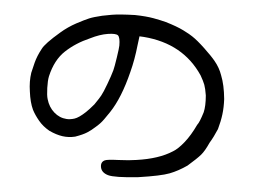

<svg xmlns="http://www.w3.org/2000/svg" viewBox="-51 -714 1101 837"><g transform="rotate(5 500.0 -295.5)"><path d="M506.8 -650.4Q555.7 -649.4 587.9 -643.6Q620.1 -637.7 642.6 -631.8Q692.4 -617.2 722.7 -602.1Q752.9 -586.9 763.7 -579.1Q786.1 -564.5 819.8 -532.7Q853.5 -501 870.1 -480.5Q892.6 -453.1 903.3 -421.9Q919.9 -380.9 925.8 -319.3Q927.7 -283.2 923.8 -252Q919.9 -220.7 910.2 -186.5Q895.5 -151.4 878.9 -124Q862.3 -86.9 846.7 -68.8Q831.1 -50.8 792 -16.6Q753.9 9.8 717.3 23.9Q680.7 38.1 581.1 52.7Q478.5 63.5 450.2 55.2Q421.9 46.9 417 24.4Q412.1 1 430.7 -7.8Q440.4 -12.7 490.2 -14.6Q538.1 -16.6 567.4 -21.5Q665 -35.2 723.6 -73.2Q745.1 -85.9 770.5 -117.7Q795.9 -149.4 818.4 -197.3Q828.1 -209 841.8 -253.9Q848.6 -281.2 844.7 -328.1Q839.8 -358.4 834 -374Q828.1 -389.6 814.5 -413.1Q726.6 -544.9 553.7 -558.6L534.2 -559.6L529.3 -521.5Q522.5 -456.1 507.8 -400.4Q479.5 -286.1 435.5 -219.7Q426.8 -207 412.6 -186.5Q398.4 -166 376 -147.5Q361.3 -133.8 343.8 -122.6Q326.2 -111.3 293 -99.6Q264.6 -92.8 237.3 -96.7Q210 -100.6 178.7 -115.2Q149.4 -131.8 130.4 -154.8Q111.3 -177.7 99.6 -200.2Q85 -231.4 79.1 -278.3Q72.3 -322.3 78.1 -360.4Q81.1 -375 88.9 -405.3Q96.7 -435.5 114.3 -467.8Q126 -492.2 188.5 -545.9Q218.8 -572.3 254.9 -591.8Q290 -610.4 308.6 -618.2Q327.1 -626 364.3 -634.8Q372.1 -636.7 405.3 -642.6Q438.5 -648.4 506.8 -650.4ZM440.4 -555.7Q430.7 -563.5 396 -558.1Q361.3 -552.7 320.3 -532.2Q259.8 -505.9 216.3 -465.3Q172.9 -424.8 156.2 -351.6Q152.3 -333 153.3 -300.3Q154.3 -267.6 159.2 -252Q168.9 -217.8 193.4 -196.3Q217.8 -174.8 249 -172.9Q264.6 -171.9 283.2 -177.7Q301.8 -183.6 330.1 -210Q343.8 -222.7 364.3 -247.1Q385.7 -278.3 390.6 -288.1Q398.4 -301.8 412.6 -339.8Q426.8 -377.9 433.6 -402.3Q437.5 -417 443.8 -459Q450.2 -501 450.2 -511.7Q450.2 -546.9 440.4 -555.7Z"/></g></svg>

Font: JasonHandwriting4
Style: Regular
Weight: 400
Version: Version 1.01.21